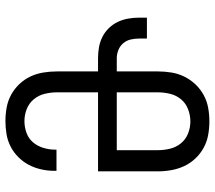

<svg xmlns="http://www.w3.org/2000/svg" viewBox="-62 -721 791 707"><g transform="rotate(90 333.5 -367.5)"><path d="M426 8Q401 8 376 3.5Q351 -1 329 -13Q307 -25 289.5 -43.5Q272 -62 261.5 -84.5Q251 -107 247 -132Q243 -157 243 -182V-333H194Q174 -333 154 -336.5Q134 -340 116 -349Q98 -358 83.5 -373Q69 -388 60.5 -406Q52 -424 48.5 -444Q45 -464 45 -484V-513H122V-484Q122 -468 125.5 -453Q129 -438 139 -426Q149 -414 164 -408Q179 -402 194 -402H243V-553Q243 -578 247 -603Q251 -628 262 -650.5Q273 -673 290.5 -691.5Q308 -710 330 -722Q352 -734 377 -738.5Q402 -743 427 -743Q452 -743 477 -738.5Q502 -734 524 -722Q546 -710 563.5 -691.5Q581 -673 591.5 -650.5Q602 -628 606.5 -603Q611 -578 611 -553V-333H320V-182Q320 -159 325.5 -136.5Q331 -114 345.5 -96.5Q360 -79 381.5 -70.5Q403 -62 426 -62Q448 -62 469 -69.5Q490 -77 504 -93.5Q518 -110 524.5 -131.5Q531 -153 531 -174V-180H609V-171Q609 -147 603.5 -123Q598 -99 587 -78Q576 -57 558.5 -39.5Q541 -22 519.5 -11Q498 0 474 4Q450 8 426 8ZM320 -402H533V-553Q533 -576 527.5 -598.5Q522 -621 507.5 -638.5Q493 -656 471.5 -664.5Q450 -673 427 -673Q404 -673 382 -664.5Q360 -656 345.5 -638.5Q331 -621 325.5 -598.5Q320 -576 320 -553Z"/></g></svg>

Font: Huly
Style: Regular
Weight: 400
Designer: Belleve Invis
Foundry: Belleve Invis
Version: Version 33.2.5; ttfautohint (v1.8.4)